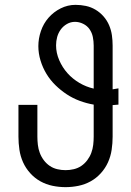

<svg xmlns="http://www.w3.org/2000/svg" viewBox="-20 -763 540 791"><path d="M250 8Q223 8 196.5 2.5Q170 -3 146.5 -16Q123 -29 104.5 -49.5Q86 -70 75 -94.5Q64 -119 60 -146Q56 -173 56 -200V-331H134V-200Q134 -183 136 -166Q138 -149 144 -133Q150 -117 160.5 -103Q171 -89 185 -79.5Q199 -70 216 -66Q233 -62 250 -62Q267 -62 284 -66Q301 -70 315 -79.5Q329 -89 339.5 -103Q350 -117 356 -133Q362 -149 364 -166Q366 -183 366 -200V-332Q337 -337 308.5 -347.5Q280 -358 255 -374.5Q230 -391 208.5 -412Q187 -433 171.5 -458.5Q156 -484 147 -513.5Q138 -543 138 -573Q138 -604 148.5 -635Q159 -666 180 -690Q201 -714 230 -728.5Q259 -743 291 -743Q313 -743 334 -738.5Q355 -734 373.5 -723Q392 -712 406.5 -695.5Q421 -679 429.5 -659Q438 -639 441 -618Q444 -597 444 -575V-395Q450 -396 456 -397Q462 -398 468 -399V-332Q462 -332 456 -331Q450 -330 444 -330V-200Q444 -173 440 -146Q436 -119 425 -94.5Q414 -70 395.5 -49.5Q377 -29 353.5 -16Q330 -3 303.5 2.5Q277 8 250 8ZM366 -398V-575Q366 -593 362.5 -610.5Q359 -628 349 -642.5Q339 -657 322.5 -665Q306 -673 289 -673Q271 -673 255.5 -664Q240 -655 230 -641Q220 -627 215.5 -610.5Q211 -594 211 -576Q211 -545 224 -515Q237 -485 258 -461.5Q279 -438 307 -421.5Q335 -405 366 -398Z"/></svg>

Font: Iosevka Fixed
Style: Regular
Weight: 400
Monospace: yes
Designer: Belleve Invis
Foundry: Belleve Invis
Version: Version 33.2.4